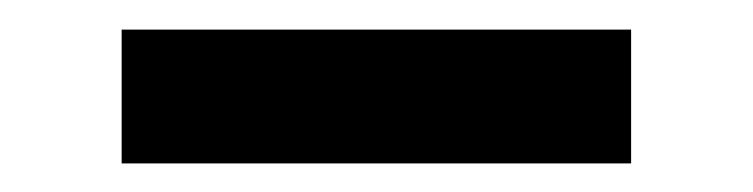

<svg xmlns="http://www.w3.org/2000/svg" viewBox="-20 -319 514 131"><path d="M410.6 -207.5H63V-298.8H410.6Z"/></svg>

Font: Vazirmatn UI NL Medium
Style: Regular
Weight: 500
Designer: Saber Rastikerdar
Foundry: Saber Rastikerdar
Version: Version 33.003